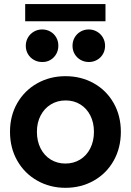

<svg xmlns="http://www.w3.org/2000/svg" viewBox="-20 -899 632 927"><path d="M28.3 -262.7Q28.3 -340.3 63.5 -401.4Q98.6 -462.4 159.9 -496.8Q221.2 -531.2 295.9 -531.2Q371.6 -531.2 432.6 -497.1Q493.7 -462.9 528.6 -401.6Q563.5 -340.3 563.5 -262.7Q563.5 -184.6 528.6 -122.8Q493.7 -61 432.4 -26.6Q371.1 7.8 295.9 7.8Q221.2 7.8 159.9 -26.9Q98.6 -61.5 63.5 -123Q28.3 -184.6 28.3 -262.7ZM433.6 -262.7Q433.6 -306.6 416.3 -341.1Q398.9 -375.5 367.9 -394.8Q336.9 -414.1 296.9 -414.1Q257.3 -414.1 225.8 -395Q194.3 -376 176.3 -341.6Q158.2 -307.1 158.2 -262.7Q158.2 -217.8 176 -182.6Q193.8 -147.5 225.3 -128.4Q256.8 -109.4 295.9 -109.4Q335 -109.4 366.5 -128.4Q397.9 -147.5 415.8 -182.6Q433.6 -217.8 433.6 -262.7ZM330.1 -677.7Q330.1 -699.7 340.3 -717.8Q350.6 -735.8 368.7 -746.3Q386.7 -756.8 408.2 -756.8Q430.2 -756.8 448.2 -746.3Q466.3 -735.8 476.8 -717.8Q487.3 -699.7 487.3 -677.7Q487.3 -656.2 477.1 -638.2Q466.8 -620.1 448.7 -609.9Q430.7 -599.6 409.2 -599.6Q387.2 -599.6 369.1 -609.9Q351.1 -620.1 340.6 -637.9Q330.1 -655.8 330.1 -677.7ZM104.5 -677.7Q104.5 -699.7 115 -717.8Q125.5 -735.8 143.6 -746.3Q161.6 -756.8 183.6 -756.8Q205.1 -756.8 223.1 -746.6Q241.2 -736.3 251.5 -718.3Q261.7 -700.2 261.7 -678.7Q261.7 -656.2 251.5 -638.2Q241.2 -620.1 223.4 -609.6Q205.6 -599.1 183.6 -599.6Q161.6 -599.6 143.6 -609.9Q125.5 -620.1 115 -637.9Q104.5 -655.8 104.5 -677.7ZM101.6 -879.4H489.3V-796.4H101.6Z"/></svg>

Font: Reddit Sans Fudge
Style: Bold
Weight: 700
Designer: Stephen Hutchings
Foundry: Reddit
Version: Version 1.013